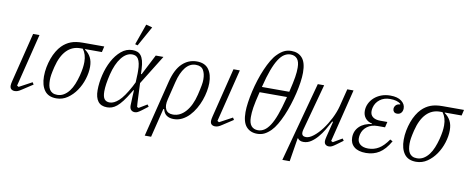

<svg xmlns="http://www.w3.org/2000/svg" viewBox="-77 -1130 4158 1693"><g transform="rotate(10 2002.5 -283.0)"><path d="M229 -73 137 -13Q115 2 101.5 7Q88 12 74 12Q55 12 43 2Q31 -8 31 -30Q31 -44 38 -72L147 -512H204L87 -39L102 -30L217 -92Z M622 -460 621 -456Q656 -432 674 -397Q692 -362 692 -313Q692 -260 674 -202.5Q656 -145 623.5 -97.5Q591 -50 546 -19Q501 12 446 12Q374 12 340 -35Q306 -82 306 -161Q306 -203 314 -244Q322 -285 335.5 -322.5Q349 -360 368 -391.5Q387 -423 408 -444Q443 -479 486 -495.5Q529 -512 592 -512H784L772 -460ZM449 -20Q481 -20 507.5 -36Q534 -52 555 -79.5Q576 -107 591 -144Q606 -181 617 -223Q627 -264 631 -292Q635 -320 635 -347Q635 -415 601 -460H579Q507 -460 457 -409Q407 -358 382 -257Q371 -211 367 -185.5Q363 -160 363 -137Q363 -111 367 -89.5Q371 -68 381 -52.5Q391 -37 407.5 -28.5Q424 -20 449 -20Z M1151 -249 1158 -89Q1159 -77 1159.5 -64Q1160 -51 1162 -37L1176 -31L1249 -75L1262 -57L1211 -18Q1188 -1 1175.5 5.5Q1163 12 1149 12Q1129 12 1116 -0.5Q1103 -13 1103 -40Q1103 -68 1106 -121L1109 -177H1104L1090 -154Q1060 -104 1035 -71.5Q1010 -39 987.5 -20.5Q965 -2 943.5 5Q922 12 900 12Q846 12 819.5 -22.5Q793 -57 793 -123Q793 -188 810 -259Q827 -330 858.5 -389Q890 -448 935 -486Q980 -524 1035 -524Q1060 -524 1079 -517Q1098 -510 1111.5 -493Q1125 -476 1133 -447Q1141 -418 1143 -374L1145 -329H1151L1245 -512H1314ZM916 -34Q954 -34 996.5 -72.5Q1039 -111 1092 -209L1112 -249L1114 -302Q1115 -313 1115 -325Q1115 -337 1115 -349Q1115 -389 1109.5 -415.5Q1104 -442 1094.5 -457.5Q1085 -473 1071 -479.5Q1057 -486 1040 -486Q987 -486 943.5 -430.5Q900 -375 876 -278Q864 -228 858.5 -190.5Q853 -153 853 -123Q853 -75 868.5 -54.5Q884 -34 916 -34ZM1115 -766 1171 -751 1072 -573 1049 -579Z M1398 -306Q1426 -418 1481.5 -471Q1537 -524 1612 -524Q1684 -524 1718 -478Q1752 -432 1752 -354Q1752 -321 1744.5 -280.5Q1737 -240 1722.5 -199.5Q1708 -159 1686 -121Q1664 -83 1636 -53.5Q1608 -24 1573 -6Q1538 12 1497 12Q1460 12 1435 -4.5Q1410 -21 1400 -60H1393L1329 200H1272ZM1484 -26Q1548 -26 1597.5 -82Q1647 -138 1671 -237Q1678 -266 1682.5 -287.5Q1687 -309 1690 -325Q1693 -341 1694 -353.5Q1695 -366 1695 -378Q1695 -428 1676 -460.5Q1657 -493 1608 -493Q1554 -493 1515.5 -445Q1477 -397 1456 -311L1417 -152Q1402 -92 1419.5 -59Q1437 -26 1484 -26Z M2023 -73 1931 -13Q1909 2 1895.5 7Q1882 12 1868 12Q1849 12 1837 2Q1825 -8 1825 -30Q1825 -44 1832 -72L1941 -512H1998L1881 -39L1896 -30L2011 -92Z M2244 12Q2183 12 2147 -28.5Q2111 -69 2111 -159Q2111 -198 2118 -246.5Q2125 -295 2137 -347.5Q2149 -400 2166 -453Q2183 -506 2203.5 -553.5Q2224 -601 2247 -640Q2270 -679 2295 -703Q2324 -732 2352.5 -746Q2381 -760 2417 -760Q2479 -760 2514.5 -719.5Q2550 -679 2550 -589Q2550 -550 2543 -501.5Q2536 -453 2523.5 -400.5Q2511 -348 2494 -295Q2477 -242 2456.5 -194.5Q2436 -147 2413 -108Q2390 -69 2366 -45Q2337 -16 2308.5 -2Q2280 12 2244 12ZM2246 -20Q2275 -20 2301.5 -36.5Q2328 -53 2352.5 -90.5Q2377 -128 2399.5 -189.5Q2422 -251 2445 -341L2448 -353H2203Q2191 -305 2183.5 -270.5Q2176 -236 2172 -210Q2168 -184 2166.5 -164Q2165 -144 2165 -124Q2165 -70 2186.5 -45Q2208 -20 2246 -20ZM2415 -728Q2386 -728 2359.5 -711.5Q2333 -695 2308.5 -657Q2284 -619 2261 -557.5Q2238 -496 2216 -406L2215 -402H2460Q2471 -448 2478 -481Q2485 -514 2489 -539Q2493 -564 2494.5 -584Q2496 -604 2496 -624Q2496 -678 2474.5 -703Q2453 -728 2415 -728Z M2696 -512H2753L2640 -95Q2636 -80 2636 -68Q2636 -34 2674 -34Q2704 -34 2741.5 -63.5Q2779 -93 2814 -139.5Q2849 -186 2877.5 -242.5Q2906 -299 2920 -353L2960 -512H3016L2899 -39L2915 -31L2995 -78L3008 -60L2951 -18Q2928 -1 2914.5 5.5Q2901 12 2887 12Q2869 12 2857 2Q2845 -8 2845 -30Q2845 -43 2852 -71L2886 -207L2879 -210Q2859 -172 2835.5 -132.5Q2812 -93 2784.5 -61Q2757 -29 2726 -8.5Q2695 12 2659 12Q2640 12 2627 5.5Q2614 -1 2608 -11H2604L2570 200H2504Z M3279 -240Q3225 -240 3187.5 -212.5Q3150 -185 3139 -140Q3135 -123 3135 -104Q3135 -71 3160 -50.5Q3185 -30 3231 -30Q3283 -30 3326 -56Q3369 -82 3410 -142L3433 -130Q3389 -53 3337 -20.5Q3285 12 3218 12Q3149 12 3112.5 -18.5Q3076 -49 3076 -102Q3076 -161 3116.5 -200.5Q3157 -240 3228 -248V-252Q3188 -261 3166.5 -287.5Q3145 -314 3145 -352Q3145 -386 3159.5 -417Q3174 -448 3200.5 -472Q3227 -496 3263.5 -510Q3300 -524 3345 -524Q3409 -524 3444 -497.5Q3479 -471 3479 -433Q3479 -408 3465.5 -392.5Q3452 -377 3429 -377Q3410 -377 3400.5 -387.5Q3391 -398 3391 -413Q3391 -431 3403.5 -445.5Q3416 -460 3442 -462V-468Q3410 -494 3348 -494Q3293 -494 3256 -465.5Q3219 -437 3208 -392Q3204 -376 3204 -360Q3204 -326 3228 -308Q3252 -290 3294 -290H3358L3346 -240Z M3843 -460 3842 -456Q3877 -432 3895 -397Q3913 -362 3913 -313Q3913 -260 3895 -202.5Q3877 -145 3844.5 -97.5Q3812 -50 3767 -19Q3722 12 3667 12Q3595 12 3561 -35Q3527 -82 3527 -161Q3527 -203 3535 -244Q3543 -285 3556.5 -322.5Q3570 -360 3589 -391.5Q3608 -423 3629 -444Q3664 -479 3707 -495.5Q3750 -512 3813 -512H4005L3993 -460ZM3670 -20Q3702 -20 3728.5 -36Q3755 -52 3776 -79.5Q3797 -107 3812 -144Q3827 -181 3838 -223Q3848 -264 3852 -292Q3856 -320 3856 -347Q3856 -415 3822 -460H3800Q3728 -460 3678 -409Q3628 -358 3603 -257Q3592 -211 3588 -185.5Q3584 -160 3584 -137Q3584 -111 3588 -89.5Q3592 -68 3602 -52.5Q3612 -37 3628.5 -28.5Q3645 -20 3670 -20Z"/></g></svg>

Font: IBM Plex Serif Light
Style: Italic
Weight: 300
Italic angle: -14°
Designer: Mike Abbink, Paul van der Laan, Pieter van Rosmalen
Foundry: Bold Monday
Version: Version 3.001